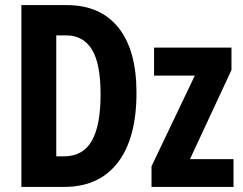

<svg xmlns="http://www.w3.org/2000/svg" viewBox="-20 -734 956 754"><path d="M516 -370Q516 -191 442.5 -95.5Q369 0 232 0H64V-714H242Q374 -714 445 -625.5Q516 -537 516 -370ZM375 -364Q375 -484 341 -539.5Q307 -595 240 -595H201V-120H231Q305 -120 340 -180Q375 -240 375 -364ZM897 0H575V-81L745 -437H585V-547H889V-459L726 -109H897Z"/></svg>

Font: Noto Sans ExtraCondensed
Style: Bold
Weight: 700
Width: 2
Designer: Monotype Design Team
Foundry: Monotype Imaging Inc.
Version: Version 2.013; ttfautohint (v1.8.4.7-5d5b)